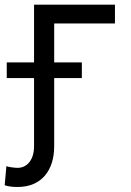

<svg xmlns="http://www.w3.org/2000/svg" viewBox="-65 -565 544 799"><path d="M413.4 -545.5H76.7V-305.4H-36.9V-240.1H76.7V44C76.7 100.9 46.9 133.5 8.5 133.5C0 133.5 -29.8 130.7 -38.4 126.4L-45.5 206C-27 211.6 -11.4 213.1 8.5 213.1C108 213.1 160.5 143.5 160.5 44V-240.1H275.6V-305.4H160.5V-467.3H413.4Z"/></svg>

Font: Magic Ui Pro
Style: Regular
Weight: 400
Designer: Stefan Endress, Andreas Faust
Version: Version 1.000;FEAKit 1.0